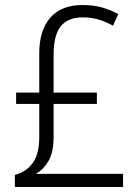

<svg xmlns="http://www.w3.org/2000/svg" viewBox="-20 -743 551 763"><path d="M308 -723Q352 -723 386.5 -713Q421 -703 450 -687L429 -641Q400 -657 371 -665.5Q342 -674 309 -674Q250 -674 221.5 -638.5Q193 -603 193 -526V-375H365V-330H193V-199Q193 -138 173 -103.5Q153 -69 122 -52H469V0H39V-48Q85 -60 110.5 -96Q136 -132 136 -199V-330H44V-375H136V-531Q136 -623 180 -673Q224 -723 308 -723Z"/></svg>

Font: Noto Sans Lao UI SemCond Light
Style: Regular
Weight: 300
Width: 4
Designer: Monotype Design Team
Foundry: Monotype Imaging Inc.
Version: Version 2.000; ttfautohint (v1.8.4.7-5d5b)